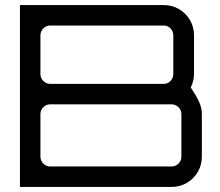

<svg xmlns="http://www.w3.org/2000/svg" viewBox="-20 -740 872 760"><path d="M59 0V-720H628Q661 -720 688.5 -704Q716 -688 732 -660.5Q748 -633 748 -600V-447Q748 -433 744.5 -419.5Q741 -406 735 -394Q757 -361 768 -337Q779 -313 779 -288V-120Q779 -87 763 -59.5Q747 -32 719.5 -16Q692 0 659 0H59ZM179 -81H659Q675 -81 686.5 -92.5Q698 -104 698 -120V-288Q698 -304 686.5 -315.5Q675 -327 659 -327H179Q163 -327 151.5 -315.5Q140 -304 140 -288V-120Q140 -104 151.5 -92.5Q163 -81 179 -81ZM179 -408H628Q644 -408 655 -419.5Q666 -431 666 -447V-600Q666 -616 655 -627.5Q644 -639 628 -639H179Q163 -639 151.5 -627.5Q140 -616 140 -600V-447Q140 -431 151.5 -419.5Q163 -408 179 -408Z"/></svg>

Font: Orbitron
Style: Regular
Weight: 400
Designer: Matt McInerney
Foundry: The League of Moveable Type
Version: Version 2.001